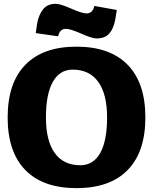

<svg xmlns="http://www.w3.org/2000/svg" viewBox="-20 -974 800 1004"><path d="M473.1 -942.9 590.8 -921.9 583 -873Q574.2 -824.2 551.3 -798.6Q528.3 -772.9 484.9 -772.9Q461.9 -772.9 404.8 -798.1Q347.7 -823.2 325.2 -823.2Q292 -823.2 284.2 -784.2L167 -800.8L173.8 -849.1Q183.1 -898.9 206.1 -926.5Q229 -954.1 272 -954.1Q294.9 -954.1 352.3 -929Q409.7 -903.8 432.1 -903.8Q465.3 -903.8 473.1 -942.9ZM647.7 -635Q740.2 -540 740.2 -359.9Q740.2 -179.7 647.7 -85Q555.2 9.8 379.9 9.8Q204.6 9.8 112.3 -85Q20 -179.7 20 -359.9Q20 -540 112.3 -635Q204.6 -730 379.9 -730Q555.2 -730 647.7 -635ZM359.9 -609.9Q292 -609.9 256.1 -545.7Q220.2 -481.4 220.2 -359.9Q220.2 -238.3 266.1 -174.1Q312 -109.9 399.9 -109.9Q468.3 -109.9 504.2 -174.1Q540 -238.3 540 -359.9Q540 -481.4 493.9 -545.7Q447.8 -609.9 359.9 -609.9Z"/></svg>

Font: Zantroke
Style: Regular
Weight: 500
Foundry: gluk
Version: Version 0.36